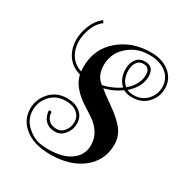

<svg xmlns="http://www.w3.org/2000/svg" viewBox="-203 -846 1164 1218"><g transform="rotate(30 379.0 -237.0)"><path d="M309 194Q414 194 472.5 151Q531 108 531 37Q531 -14 505.5 -53Q480 -92 442 -117.5Q404 -143 364.5 -168Q325 -193 291 -231Q257 -269 246 -317Q155 -344 126 -430Q104 -497 126.5 -574Q149 -651 201 -690L212 -674Q165 -640 144.5 -568.5Q124 -497 144 -436Q168 -363 243 -338Q241 -349 241 -372Q241 -503 336 -584Q431 -665 568 -665Q658 -665 712 -616Q758 -573 758 -508Q758 -448 716 -402.5Q674 -357 603 -357Q564 -357 539 -372Q488 -333 418 -316Q438 -297 511.5 -246Q585 -195 621.5 -148.5Q658 -102 658 -40Q658 74 569.5 145Q481 216 334 216Q210 216 141 156Q81 105 81 26Q81 -42 128.5 -94.5Q176 -147 253 -147Q318 -147 354 -113Q386 -84 386 -37Q386 6 358.5 41Q331 76 290 76Q243 76 217 48Q204 35 197.5 17Q191 -1 190 -11.5Q189 -22 190 -24L209 -23Q208 12 231 35Q250 56 290 56Q323 56 345 27.5Q367 -1 367 -37Q367 -76 341 -99Q312 -128 253 -128Q184 -128 142 -81.5Q100 -35 100 26Q100 96 154 142Q186 170 219.5 182Q253 194 309 194ZM525 -383Q479 -424 479 -494Q479 -538 501.5 -567Q524 -596 563 -596Q630 -596 630 -523Q630 -449 557 -384Q579 -374 603 -374Q665 -374 702 -414.5Q739 -455 739 -508Q739 -564 699 -602Q650 -646 568 -646Q490 -646 434.5 -607Q379 -568 359.5 -516.5Q340 -465 350 -411Q360 -357 401 -329Q468 -344 525 -383ZM562 -578Q532 -578 515.5 -555Q499 -532 499 -494Q499 -429 540 -395Q570 -416 590 -452Q610 -488 610 -523Q610 -578 562 -578Z"/></g></svg>

Font: Sail
Style: Regular
Weight: 400
Designer: Miguel Hernandez
Foundry: Miguel Hernandez
Version: Version 1.002